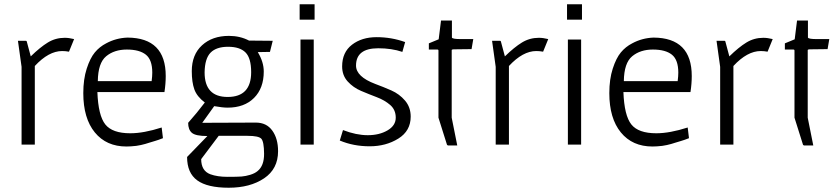

<svg xmlns="http://www.w3.org/2000/svg" viewBox="-20 -677 3927 899"><path d="M283 -500Q303 -500 327 -494L303 -435Q287 -438 271 -438Q208 -438 143 -368V0H81V-364L64 -486H102L105 -484L124 -413Q168 -456 204 -478Q240 -500 283 -500Z M756 -321Q756 -285 750 -246H436Q440 -136 473 -94.5Q506 -53 590 -53Q653 -53 737 -80L743 -30Q720 -21 707.5 -17.5Q695 -14 681 -9.5Q667 -5 660 -3Q653 -1 640 2Q627 5 618 6Q591 9 572 9Q478 9 424 -57Q370 -123 370 -241Q370 -306 386 -355.5Q402 -405 424 -431.5Q446 -458 477 -474Q523 -499 577 -501Q756 -500 756 -321ZM693 -337Q693 -397 663 -421Q633 -445 574 -445Q515 -445 477 -413.5Q439 -382 438 -297H690Q693 -320 693 -337Z M1215 -342Q1215 -264 1169.5 -218.5Q1124 -173 1046 -173Q1022 -173 983 -180L927 -102L1178 -103Q1228 -103 1255 -65.5Q1282 -28 1282 31Q1282 114 1216.5 158Q1151 202 1051 202Q951 202 903.5 167.5Q856 133 856 58L951 -40Q896 -40 878.5 -55Q861 -70 861 -102Q902 -148 939 -197Q902 -225 890 -258.5Q878 -292 878 -344Q878 -421 926 -465Q974 -509 1052 -509Q1104 -509 1146 -487L1257 -486L1244 -434L1187 -433Q1215 -387 1215 -342ZM1186 124Q1217 99 1216.5 42.5Q1216 -14 1203.5 -27.5Q1191 -41 1139 -41H1004L922 68Q922 123 965 139Q998 151 1045 151Q1092 151 1111 149.5Q1130 148 1151.5 141.5Q1173 135 1186 124ZM1046 -223Q1156 -223 1156 -339Q1156 -405 1129.5 -431.5Q1103 -458 1048 -458Q993 -458 966 -430.5Q939 -403 938 -338Q938 -223 1046 -223Z M1387 -492H1449V0H1387ZM1383 -657H1453V-585H1383Z M1586 -68Q1648 -44 1702 -44Q1756 -44 1794.5 -66.5Q1833 -89 1833 -126Q1833 -163 1807 -185.5Q1781 -208 1744 -222Q1707 -236 1670.5 -251.5Q1634 -267 1608 -295.5Q1582 -324 1582 -366Q1582 -432 1628 -467.5Q1674 -503 1743.5 -503Q1813 -503 1877 -480L1864 -434Q1814 -451 1751 -451Q1647 -451 1647 -370Q1647 -318 1737 -284Q1775 -270 1812.5 -253.5Q1850 -237 1876.5 -206Q1903 -175 1903 -131Q1903 -64 1845 -28Q1787 8 1711 8Q1635 8 1571 -19Z M2033 -440Q2033 -445 2028 -445H1988V-474L2034 -493L2045 -581H2096V-501Q2099 -494 2137 -494H2196L2188 -447L2104 -446Q2095 -446 2095 -442V-126L2121 4H2077L2073 1L2033 -126Z M2503 -500Q2523 -500 2547 -494L2523 -435Q2507 -438 2491 -438Q2428 -438 2363 -368V0H2301V-364L2284 -486H2322L2325 -484L2344 -413Q2388 -456 2424 -478Q2460 -500 2503 -500Z M2639 -492H2701V0H2639ZM2635 -657H2705V-585H2635Z M3219 -321Q3219 -285 3213 -246H2899Q2903 -136 2936 -94.5Q2969 -53 3053 -53Q3116 -53 3200 -80L3206 -30Q3183 -21 3170.5 -17.5Q3158 -14 3144 -9.5Q3130 -5 3123 -3Q3116 -1 3103 2Q3090 5 3081 6Q3054 9 3035 9Q2941 9 2887 -57Q2833 -123 2833 -241Q2833 -306 2849 -355.5Q2865 -405 2887 -431.5Q2909 -458 2940 -474Q2986 -499 3040 -501Q3219 -500 3219 -321ZM3156 -337Q3156 -397 3126 -421Q3096 -445 3037 -445Q2978 -445 2940 -413.5Q2902 -382 2901 -297H3153Q3156 -320 3156 -337Z M3554 -500Q3574 -500 3598 -494L3574 -435Q3558 -438 3542 -438Q3479 -438 3414 -368V0H3352V-364L3335 -486H3373L3376 -484L3395 -413Q3439 -456 3475 -478Q3511 -500 3554 -500Z M3700 -440Q3700 -445 3695 -445H3655V-474L3701 -493L3712 -581H3763V-501Q3766 -494 3804 -494H3863L3855 -447L3771 -446Q3762 -446 3762 -442V-126L3788 4H3744L3740 1L3700 -126Z"/></svg>

Font: Gafata
Style: Regular
Weight: 400
Designer: Lautaro Hourcade
Foundry: Lautaro Hourcade
Version: Version 4.002; ttfautohint (v0.94.20-1c74) -l 7 -r 28 -G 0 -